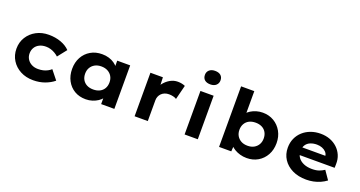

<svg xmlns="http://www.w3.org/2000/svg" viewBox="-43 -1497 4129 2201"><g transform="rotate(20 2021.0 -397.0)"><path d="M375 10Q287 10 219 -26Q151 -62 112 -124.5Q73 -187 73 -266Q73 -345 112 -407.5Q151 -470 218 -506Q285 -542 370 -542Q451 -542 518 -517.5Q585 -493 627 -449L540 -339Q522 -356 497 -371Q472 -386 443.5 -394.5Q415 -403 385 -403Q339 -403 304.5 -385.5Q270 -368 251.5 -337Q233 -306 233 -266Q233 -228 252 -197Q271 -166 305 -148Q339 -130 384 -130Q420 -130 448 -137Q476 -144 499.5 -156.5Q523 -169 540 -185L627 -76Q582 -38 517 -14Q452 10 375 10Z M1016 9Q937 9 878 -26Q819 -61 785.5 -123.5Q752 -186 752 -266Q752 -347 786 -409Q820 -471 880.5 -506.5Q941 -542 1020 -542Q1065 -542 1103 -530.5Q1141 -519 1169.5 -499Q1198 -479 1216.5 -455Q1235 -431 1241 -405H1206V-531H1364V0H1203V-136L1237 -131Q1231 -105 1212 -80Q1193 -55 1163 -35Q1133 -15 1095.5 -3Q1058 9 1016 9ZM1059 -126Q1104 -126 1137.5 -143Q1171 -160 1189.5 -191.5Q1208 -223 1208 -266Q1208 -308 1189.5 -339.5Q1171 -371 1137.5 -389Q1104 -407 1059 -407Q1014 -407 981 -389Q948 -371 929.5 -339.5Q911 -308 911 -266Q911 -223 929.5 -191.5Q948 -160 981 -143Q1014 -126 1059 -126Z M1611 0V-531H1763L1770 -348L1732 -367Q1745 -416 1777.5 -455.5Q1810 -495 1852.5 -518.5Q1895 -542 1943 -542Q1969 -542 1992.5 -537Q2016 -532 2033 -524L1989 -349Q1974 -360 1948.5 -366Q1923 -372 1897 -372Q1868 -372 1844.5 -362.5Q1821 -353 1805 -336.5Q1789 -320 1780.5 -299Q1772 -278 1772 -254V0Z M2221 0V-531H2382V0ZM2301 -640Q2256 -640 2231 -661.5Q2206 -683 2206 -723Q2206 -759 2231.5 -782Q2257 -805 2301 -805Q2346 -805 2371 -783.5Q2396 -762 2396 -723Q2396 -686 2370.5 -663Q2345 -640 2301 -640Z M2980 11Q2937 11 2899 0Q2861 -11 2831 -29Q2801 -47 2781.5 -70.5Q2762 -94 2756 -116L2799 -124L2790 -1H2641V-740H2802V-404L2761 -412Q2768 -437 2787 -460Q2806 -483 2835.5 -501.5Q2865 -520 2902 -531Q2939 -542 2980 -542Q3056 -542 3116 -506.5Q3176 -471 3211 -408.5Q3246 -346 3246 -266Q3246 -185 3211.5 -122.5Q3177 -60 3117 -24.5Q3057 11 2980 11ZM2942 -125Q2987 -125 3019.5 -143Q3052 -161 3070.5 -192.5Q3089 -224 3089 -266Q3089 -308 3071 -340Q3053 -372 3019.5 -389Q2986 -406 2942 -406Q2896 -406 2863 -389Q2830 -372 2811.5 -340Q2793 -308 2793 -266Q2793 -224 2811.5 -192.5Q2830 -161 2863 -143Q2896 -125 2942 -125Z M3706 10Q3609 10 3536.5 -25.5Q3464 -61 3424 -122.5Q3384 -184 3384 -263Q3384 -326 3407 -377Q3430 -428 3471 -465Q3512 -502 3567 -522Q3622 -542 3686 -542Q3748 -542 3800 -522.5Q3852 -503 3890.5 -467Q3929 -431 3950 -382Q3971 -333 3969 -274L3968 -229H3489L3466 -322H3838L3821 -302V-322Q3818 -347 3799.5 -367Q3781 -387 3752 -398.5Q3723 -410 3688 -410Q3643 -410 3608 -395.5Q3573 -381 3553.5 -351Q3534 -321 3534 -275Q3534 -231 3557.5 -198Q3581 -165 3624.5 -146Q3668 -127 3727 -127Q3778 -127 3812.5 -139.5Q3847 -152 3875 -171L3947 -67Q3914 -42 3874.5 -24.5Q3835 -7 3792.5 1.5Q3750 10 3706 10Z"/></g></svg>

Font: Lexend Exa
Style: Bold
Weight: 700
Designer: Bonnie Shaver-Troup, Thomas Jockin
Foundry: Lexend
Version: Version 1.007